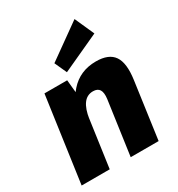

<svg xmlns="http://www.w3.org/2000/svg" viewBox="-190 -933 975 1054"><g transform="rotate(-30 297.5 -405.5)"><path d="M377 -341Q382 -380 370.5 -398.5Q359 -417 330 -417Q292 -417 269 -386Q246 -355 237 -294L171 -221L177 -267Q197 -407 260.5 -479Q324 -551 426 -551Q507 -551 538.5 -505Q570 -459 556 -359L506 0H329ZM94 -540H238L252 -398L196 0H18ZM496 -688 259 -579 224 -656 441 -811Z"/></g></svg>

Font: Pathway Extreme Condensed ExtraBold
Style: Italic
Weight: 800
Width: 3
Italic angle: -8°
Version: Version 1.001;gftools[0.9.26]